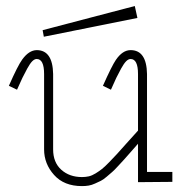

<svg xmlns="http://www.w3.org/2000/svg" viewBox="-20 -611 640 644"><path d="M127 -487.8 123 -509.8 432.1 -590.8 440.9 -550.8ZM558.1 -34.2V-1L442.9 0V-128.9Q435.5 -120.6 419.4 -102.1Q403.3 -83.5 396.7 -76.4Q390.1 -69.3 376.7 -54.7Q363.3 -40 356.4 -34.2Q349.6 -28.3 337.9 -18.3Q326.2 -8.3 318.1 -4.4Q310.1 -0.5 298.8 4.6Q287.6 9.8 277.1 11.5Q266.6 13.2 254.9 13.2Q194.8 13.2 161.4 -24.2Q127.9 -61.5 127.9 -109.9V-362.8Q127.9 -413.1 103 -413.1Q95.7 -413.1 88.1 -405.5Q80.6 -397.9 71.3 -380.9Q62 -363.8 55.2 -349.9Q48.3 -335.9 37.1 -310.1L9.8 -323.2Q39.6 -391.1 54.7 -411.6Q77.1 -442.4 103 -442.9Q156.7 -442.9 158.2 -362.8V-109.9Q158.2 -66.4 185.5 -41.7Q212.9 -17.1 254.9 -17.1Q267.1 -17.1 277.8 -19.5Q288.6 -22 300.8 -29.5Q313 -37.1 322 -44.2Q331.1 -51.3 346.4 -67.1Q361.8 -83 372.6 -94.7Q383.3 -106.4 405 -130.9Q426.8 -155.3 442.9 -172.9V-362.8Q442.9 -413.1 418 -413.1Q410.6 -413.1 403.1 -405.5Q395.5 -397.9 386.2 -380.9Q377 -363.8 370.1 -349.9Q363.3 -335.9 352.1 -310.1L325.2 -323.2Q355 -390.1 368.7 -410.2Q391.1 -442.9 418 -442.9Q471.7 -442.9 473.1 -362.8V-34.2Z"/></svg>

Font: Compagnon Light
Style: Regular
Weight: 400
Designer: Juliette Duhe, Lea Pradine
Foundry: Velvetyne Type Foundry
Version: Version 1.000;PS 001.000;hotconv 1.0.88;makeotf.lib2.5.64775